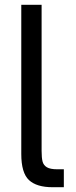

<svg xmlns="http://www.w3.org/2000/svg" viewBox="-20 -783 317 803"><path d="M200 0Q133 0 101 -30Q69 -60 69 -139V-763H154V-152Q154 -123 158 -107.5Q162 -92 176 -83.5Q190 -75 220 -75H247V0Z"/></svg>

Font: Open Sauce Sans
Style: Regular
Weight: 400
Designer: Alfredo Marco Pradil
Foundry: Creative Sauce Fz LLC
Version: Version 1.477